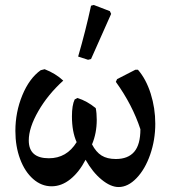

<svg xmlns="http://www.w3.org/2000/svg" viewBox="-20 -744 691 774"><path d="M606 -245Q606 -180 585.5 -121Q565 -62 530.5 -26Q496 10 458 10Q426 10 389.5 -20Q353 -50 325 -100Q299 -50 263.5 -21.5Q228 7 188 7Q147 7 113.5 -22.5Q80 -52 61 -103Q42 -154 42 -216Q42 -292 70 -360Q98 -428 144 -461L160 -465Q204 -448 235 -419Q173 -363 134.5 -296Q96 -229 96 -178Q96 -106 177 -106Q249 -106 289 -171Q270 -213 270 -275Q270 -320 281 -343L292 -349Q331 -337 366 -308Q370 -288 370 -261Q370 -207 351 -162Q367 -131 389.5 -117Q412 -103 447 -103Q496 -103 521 -132Q546 -161 546 -223Q514 -321 447 -414L452 -425L526 -463H536Q569 -425 587.5 -366.5Q606 -308 606 -245ZM295 -516Q325 -619 347 -721L358 -724L423 -699L428 -688L347 -506L335 -503Z"/></svg>

Font: Alegreya Medium
Style: Regular
Weight: 500
Designer: Juan Pablo del Peral
Foundry: Huerta Tipografica
Version: Version 2.007; ttfautohint (v1.6)